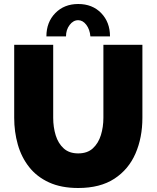

<svg xmlns="http://www.w3.org/2000/svg" viewBox="-20 -934 783 960"><path d="M371 6Q286 6 225 -22Q164 -50 125.5 -99Q87 -148 69 -211.5Q51 -275 51 -345V-710H246V-345Q246 -298 258.5 -257.5Q271 -217 298.5 -192Q326 -167 371 -167Q417 -167 444.5 -192.5Q472 -218 484.5 -258.5Q497 -299 497 -345V-710H692V-345Q692 -246 657.5 -166.5Q623 -87 552 -40.5Q481 6 371 6ZM371 -833Q346 -833 328 -809Q310 -785 310 -752H212Q212 -823 256.5 -868.5Q301 -914 371 -914Q442 -914 486 -868.5Q530 -823 530 -752H432Q429 -787 411.5 -810Q394 -833 371 -833Z"/></svg>

Font: Raleway Black
Style: Regular
Weight: 900
Designer: Matt McInerney, Pablo Impallari, Rodrigo Fuenzalida
Foundry: Matt McInerney, Pablo Impallari, Rodrigo Fuenzalida
Version: Version 4.026